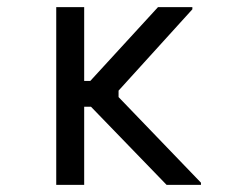

<svg xmlns="http://www.w3.org/2000/svg" viewBox="-20 -516 652 536"><path d="M215 -290H232L421 -496H517V-490L311 -263V-245L541 -6V0H445L234 -218H215V0H137V-496H215Z"/></svg>

Font: Space Mono
Style: Regular
Weight: 400
Monospace: yes
Designer: Colophon Foundry / Benjamin Critton
Foundry: Colophon Foundry
Version: Version 1.000;PS 1.003;hotconv 1.0.81;makeotf.lib2.5.63406